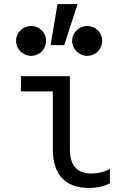

<svg xmlns="http://www.w3.org/2000/svg" viewBox="-20 -915 620 945"><path d="M324 -540H83V-465H240V-181C240 -56 301 10 417 10C457 10 493 2 521 -13V-83C491 -68 461 -61 431 -61C359 -61 324 -100 324 -181ZM59 -714C59 -673 93 -640 133 -640C174 -640 207 -673 207 -714C207 -755 174 -787 133 -787C93 -787 59 -755 59 -714ZM335 -714C335 -673 369 -640 409 -640C450 -640 483 -673 483 -714C483 -755 450 -787 409 -787C369 -787 335 -755 335 -714ZM362 -895H263L229 -693H296Z"/></svg>

Font: CommitMono-dimboump
Style: Regular
Weight: 400
Monospace: yes
Designer: Eigil Nikolajsen
Foundry: Eigil Nikolajsen
Version: Version 1.143